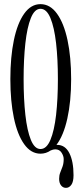

<svg xmlns="http://www.w3.org/2000/svg" viewBox="-20 -731 392 927"><path d="M175.5 11Q129.5 11 96.8 -34.8Q64 -80.5 47 -161.8Q30 -243 30 -349Q30 -455.5 47 -537.2Q64 -619 96.8 -665Q129.5 -711 175.5 -711Q222 -711 255.2 -665Q288.5 -619 306 -537.2Q323.5 -455.5 323.5 -349Q323.5 -241 305 -158.2Q286.5 -75.5 252.5 -31.5Q254.5 -31.5 256 -31.5Q294.5 -31.5 314.8 8.2Q335 48 335 115Q335 146.5 324.5 161.2Q314 176 298.5 176Q284 176 274.8 164.2Q265.5 152.5 265.5 132.5Q265.5 115.5 271 101.8Q276.5 88 282 73Q287.5 58 287.5 37Q287.5 22 277.2 6Q267 -10 246.5 -10Q237 -10 224.5 -4.5Q202 11 175.5 11ZM175.5 -11.5Q205 -11.5 223.5 -55.8Q242 -100 250.8 -176.2Q259.5 -252.5 259.5 -349Q259.5 -445.5 250.8 -522.2Q242 -599 223.5 -643.8Q205 -688.5 175.5 -688.5Q147 -688.5 129 -643.8Q111 -599 102.5 -522.2Q94 -445.5 94 -349Q94 -252.5 102.5 -176.2Q111 -100 129 -55.8Q147 -11.5 175.5 -11.5Z"/></svg>

Font: Imbue 50pt Light
Style: Regular
Weight: 300
Designer: Tyler Finck
Foundry: Etcetera Type Company
Version: Version 1.102; ttfautohint (v1.8.3)